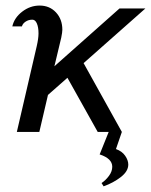

<svg xmlns="http://www.w3.org/2000/svg" viewBox="-20 -470 538 684"><path d="M110.8 -305.2Q117.2 -333 117.2 -351.1Q117.2 -373 111.3 -386.5Q105.5 -399.9 95.2 -399.9Q81.5 -399.9 71 -392.8Q60.5 -385.7 58.1 -376H23.9Q30.8 -406.7 59.1 -428.5Q87.4 -450.2 121.1 -450.2Q156.7 -450.2 179.4 -425.8Q202.1 -401.4 202.1 -363.8Q202.1 -355.5 198.2 -335.9L173.8 -233.9L405.8 -439.9H498L277.8 -245.1L414.1 0L393.1 61Q415 68.8 426 85Q437 101.1 437 116.2Q437 140.1 410.6 160.6Q384.3 181.2 349.1 193.8L341.8 182.1Q356.4 172.4 368.2 156.5Q379.9 140.6 379.9 124Q379.9 94.7 335 80.1L367.2 0H328.1L220.2 -192.9L150.9 -131.8L120.1 0H40Z"/></svg>

Font: Pfennig
Style: Italic
Weight: 500
Italic angle: -13°
Version: Version 20120410 ; ttfautohint (v0.8)